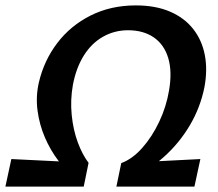

<svg xmlns="http://www.w3.org/2000/svg" viewBox="-41 -691 809 711"><path d="M440 -28 408 -87Q449 -102 485.5 -143Q522 -184 548.5 -240Q575 -296 585 -356Q597 -426 582 -476Q567 -526 528.5 -552.5Q490 -579 433 -579Q383 -579 340.5 -555Q298 -531 269.5 -485.5Q241 -440 229 -377Q219 -321 224.5 -265.5Q230 -210 247 -164Q264 -118 287 -88L239 -33Q205 -57 175.5 -95.5Q146 -134 125.5 -181.5Q105 -229 98 -281.5Q91 -334 103 -386Q122 -467 171 -531.5Q220 -596 294.5 -633.5Q369 -671 462 -671Q535 -671 588.5 -648Q642 -625 674.5 -583.5Q707 -542 717.5 -487Q728 -432 716 -368Q701 -293 662 -227Q623 -161 566 -110Q509 -59 440 -28ZM-21 0 1 -102 287 -88 269 0ZM390 0 408 -87 701 -102 679 0Z"/></svg>

Font: Ysabeau Office
Style: Bold Italic
Weight: 700
Italic angle: -12°
Designer: Christian Thalmann (Catharsis Fonts)
Version: Version 2.001;gftools[0.9.30]; featfreeze: tnum,lnum,ss02